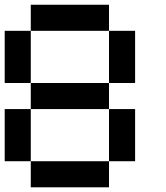

<svg xmlns="http://www.w3.org/2000/svg" viewBox="-20 -798 707 818"><path d="M444.4 0H111.1V-111.1H444.4ZM111.1 -111.1H0V-333.3H111.1ZM555.6 -111.1H444.4V-333.3H555.6ZM444.4 -333.3H111.1V-444.4H444.4ZM444.4 -666.7H111.1V-777.8H444.4ZM111.1 -444.4H0V-666.7H111.1ZM555.6 -444.4H444.4V-666.7H555.6Z"/></svg>

Font: Pixeloid Sans
Style: Regular
Weight: 400
Designer: GGBotNet
Foundry: GGBotNet
Version: 0.5